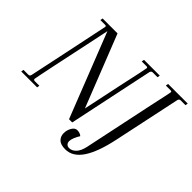

<svg xmlns="http://www.w3.org/2000/svg" viewBox="-182 -872 1273 1273"><g transform="rotate(45 454.5 -235.5)"><path d="M658 -630 655 -612H610Q597 -612 593 -598L467 0H437L204 -593Q200 -573 194.5 -548Q189 -523 183 -493Q150 -339 118 -186.5Q86 -34 86 -28Q86 -23 89.5 -20.5Q93 -18 97 -18H141L138 0H-11L-8 -18H38Q51 -18 54 -33L110 -298Q174 -601 174 -604Q174 -612 163 -612H119L122 -630H262L461 -125L516 -386Q562 -595 562 -604Q562 -612 551 -612H507L510 -630ZM750 -425Q788 -599 788 -604Q788 -612 777 -612H733L736 -630H920L917 -612H872Q859 -612 855 -598L755 -127Q725 16 677 87.5Q629 159 560 159Q516 159 496.5 139.5Q477 120 477 90Q477 61 491.5 36.5Q506 12 527 12Q540 12 551.5 16Q563 20 569 27Q557 45 548.5 66Q540 87 540 102Q540 116 548.5 125.5Q557 135 573 135Q598 135 619.5 113Q641 91 651 45Q669 -38 750 -425Z"/></g></svg>

Font: Arapey
Style: Italic
Weight: 400
Italic angle: -12°
Designer: Eduardo Rodriguez Tunni
Foundry: Eduardo Rodriguez Tunni
Version: Version 3.000